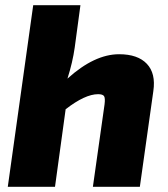

<svg xmlns="http://www.w3.org/2000/svg" viewBox="-20 -720 649 740"><path d="M290 -700 268 -537Q260 -480 240 -417Q344 -511 439 -511Q511 -511 546 -474Q581 -437 571 -369L519 0H338L383 -318Q386 -342 381 -349.5Q376 -357 358 -357Q308 -357 233 -299L192 0H10L108 -700Z"/></svg>

Font: Ezarion Extra Bold
Style: Italic
Weight: 800
Italic angle: -8°
Designer: Natanael Gama
Version: Version 1.001;PS 001.001;hotconv 1.0.70;makeotf.lib2.5.58329